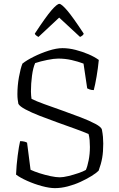

<svg xmlns="http://www.w3.org/2000/svg" viewBox="-20 -973 613 993"><path d="M264 0Q236 0 197 -10.5Q158 -21 121 -37.5Q84 -54 63 -70Q65 -119 71.5 -168.5Q78 -218 84 -243Q97 -243 106.5 -240.5Q116 -238 120 -235L138 -95Q157 -86 185 -77Q213 -68 241.5 -62Q270 -56 289 -56Q307 -56 333.5 -62.5Q360 -69 385 -77.5Q410 -86 424 -94Q432 -111 438.5 -144Q445 -177 445 -213Q445 -231 443.5 -248.5Q442 -266 438 -280Q410 -292 367 -307.5Q324 -323 276.5 -340Q229 -357 185.5 -374Q142 -391 112 -407Q82 -423 75 -436Q73 -447 71.5 -458.5Q70 -470 70 -486Q70 -530 78 -574.5Q86 -619 96 -644Q117 -661 154 -679.5Q191 -698 231.5 -711Q272 -724 303 -724Q336 -724 371 -715Q406 -706 437.5 -692.5Q469 -679 491 -663Q487 -621 479.5 -577Q472 -533 465 -507Q453 -507 443.5 -510.5Q434 -514 431 -516L412 -644Q383 -655 350 -662.5Q317 -670 281 -670Q259 -670 224.5 -663Q190 -656 162 -647Q151 -623 145.5 -581.5Q140 -540 140 -500Q140 -488 141 -479Q142 -470 143 -462Q166 -450 209 -434.5Q252 -419 301.5 -401.5Q351 -384 396.5 -366.5Q442 -349 473 -332.5Q504 -316 507 -303Q511 -282 512.5 -265Q514 -248 514 -230Q514 -188 508.5 -156.5Q503 -125 490 -90Q478 -78 453 -62.5Q428 -47 396.5 -32.5Q365 -18 330.5 -9Q296 0 264 0ZM179 -782Q162 -791 160 -799Q217 -886 246 -919.5Q275 -953 287 -953Q298 -953 327 -919.5Q356 -886 413 -799Q411 -790 394 -782L286 -882Z"/></svg>

Font: Texturina 72pt ExtraLight
Style: Regular
Weight: 200
Designer: Guillermo Torres Carreño
Foundry: Omnibus-Type
Version: Version 1.002; ttfautohint (v1.8.3)